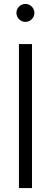

<svg xmlns="http://www.w3.org/2000/svg" viewBox="-20 -950 257 970"><path d="M141.6 -727.5H75.7V0H141.6ZM108.4 -839.4C133.3 -839.4 153.8 -859.9 153.8 -884.8C153.8 -909.7 133.3 -930.2 108.4 -930.2C83.5 -930.2 63 -909.7 63 -884.8C63 -859.9 83.5 -839.4 108.4 -839.4Z"/></svg>

Font: Raveo Display Display Light
Style: Regular
Weight: 300
Designer: Jakub Foglar, Rasmus Andersson (Inter)
Foundry: Jakubfoglar.com
Version: Version 1.100;Glyphs 3.2.3 (3260)